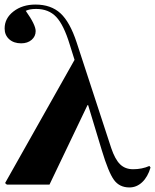

<svg xmlns="http://www.w3.org/2000/svg" viewBox="-25 -802 674 834"><path d="M624 -81.1 628.9 -74.2Q616.7 -33.2 592.5 -10.5Q568.4 12.2 537.1 12.2Q494.1 12.2 470.2 -20.3Q446.3 -52.7 417 -149.9L357.9 -345.2H355L189.9 0H4.9L-2.9 -6.8L298.8 -542L277.8 -608.9Q252 -693.8 219.2 -728.5Q186.5 -763.2 131.8 -763.2Q103 -763.2 86.9 -754.9Q129.9 -694.3 129.9 -667Q129.9 -644 112.3 -628.9Q94.7 -613.8 66.9 -613.8Q34.7 -613.8 14.9 -631.6Q-4.9 -649.4 -4.9 -678.2Q-4.9 -722.7 33.7 -752.4Q72.3 -782.2 128.9 -782.2Q196.3 -782.2 237.5 -744.4Q278.8 -706.5 308.1 -617.2L458 -159.2Q474.6 -109.9 496.6 -88.4Q518.6 -66.9 553.2 -66.9Q591.8 -66.9 624 -81.1Z"/></svg>

Font: Display Regular
Style: Bold
Weight: 700
Designer: Latin by Veronika Burian and Jose Scaglione. Greek by Irene Vlachou. Cyrillic by Vera Evstafieva.
Foundry: TypeTogether
Version: Version 3.002